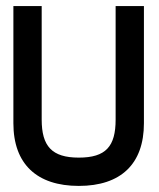

<svg xmlns="http://www.w3.org/2000/svg" viewBox="-20 -600 523 631"><path d="M24 -195C24 -61 101 11 239 11C377 11 453 -61 453 -195V-580H360V-207C360 -119 328 -82 239 -82C150 -82 117 -120 117 -207V-580H24Z"/></svg>

Font: Charger Sport
Style: Bd
Weight: 700
Designer: Jasper
Foundry: Cannot Into Space Fonts
Version: Version 1.1